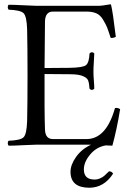

<svg xmlns="http://www.w3.org/2000/svg" viewBox="-20 -672 607 892"><path d="M505.4 134.8Q463.4 199.7 395.5 200.2Q307.6 200.2 307.6 126Q307.6 93.3 333.7 56.6Q359.9 20 402.8 0.5Q397.9 0.5 392.8 0.2Q387.7 0 383.1 0Q378.4 0 374 0H151.9Q136.7 0 90.3 2.4Q43.9 4.9 20 4.9Q16.1 0 16.1 -7.1Q16.1 -14.2 20 -18.1Q75.2 -20 89.6 -34.4Q104 -48.8 106 -108.9Q107.9 -190.9 107.9 -320.8Q107.9 -453.6 106 -536.1Q104 -596.2 89.6 -610.6Q75.2 -625 20 -627Q16.1 -631.8 16.1 -638.9Q16.1 -646 20 -649.9Q44.9 -649.9 89.8 -647.5Q134.8 -645 149.9 -645H441.9Q451.7 -645 492.2 -651.9Q496.1 -651.9 496.1 -648.9Q503.9 -618.2 518.1 -501Q504.9 -494.1 494.1 -496.1Q482.9 -531.2 477.1 -545.7Q471.2 -560.1 458.5 -581.1Q445.8 -602.1 427.5 -610.1Q409.2 -618.2 381.8 -618.2H226.1Q190.9 -618.2 189 -574.2L187 -356L304.2 -356.9Q365.2 -357.9 379.6 -369.4Q394 -380.9 396 -423.8Q407.2 -435.1 418 -423.8Q418 -414.1 416 -385.5Q414.1 -356.9 414.1 -337.9Q414.1 -321.8 416 -298.8Q418 -275.9 418 -259.8Q406.7 -248.5 396 -259.8Q394 -286.6 389.4 -298.3Q384.8 -310.1 365 -318.6Q345.2 -327.1 304.2 -327.1L187 -328.1Q186 -153.3 189 -68.8Q190.9 -25.9 226.1 -25.9H381.8Q473.6 -25.9 514.2 -169.9Q525.4 -172.9 538.1 -165Q522.9 -70.8 502 4.9Q500.5 4.9 498 4.6Q495.6 4.4 487.8 4.2Q480 3.9 472.2 3.4Q428.7 10.3 399.2 45.4Q369.6 80.6 369.6 115.2Q369.6 162.1 419.4 162.1Q433.1 162.1 445.3 156.5Q457.5 150.9 464.8 144.5Q472.2 138.2 486.3 124Q499 123.5 505.4 134.8Z"/></svg>

Font: Linux Libertine Display
Style: Regular
Weight: 400
Designer: Philipp H. Poll
Foundry: Philipp H. Poll
Version: Version 5.0.9